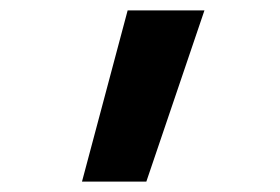

<svg xmlns="http://www.w3.org/2000/svg" viewBox="-20 -183 540 370"><path d="M138 167 226 -163H374L262 167Z"/></svg>

Font: Iosevka SS18 Extrabold
Style: Regular
Weight: 800
Monospace: yes
Designer: Belleve Invis
Foundry: Belleve Invis
Version: Version 25.1.1; ttfautohint (v1.8.4)